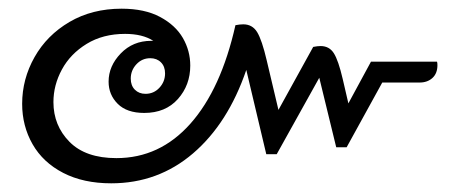

<svg xmlns="http://www.w3.org/2000/svg" viewBox="-20 -463 1042 442"><path d="M987 -313Q987 -294 975.5 -283.5Q964 -273 946 -273H860L778 -124H754L715 -284L617 -108H593L547 -302Q505 -179 424.5 -110Q344 -41 236 -41Q172 -41 125.5 -65Q79 -89 55 -131Q31 -173 31 -224Q31 -281 59.5 -331.5Q88 -382 140 -412.5Q192 -443 260 -443Q313 -443 348.5 -424Q384 -405 401 -375.5Q418 -346 418 -312Q418 -267 389.5 -235Q361 -203 312 -203Q272 -203 251 -224Q230 -245 230 -275Q230 -311 258 -340Q286 -369 328 -369H333Q308 -385 268 -385Q217 -385 179.5 -362Q142 -339 122.5 -303Q103 -267 103 -228Q103 -174 140 -136.5Q177 -99 248 -99Q348 -99 418.5 -178.5Q489 -258 522 -405Q532 -407 540 -407Q561 -407 572 -389Q583 -371 594 -324L621 -210L701 -355Q711 -357 718 -357Q738 -357 748.5 -340.5Q759 -324 769 -281L782 -225L834 -321H986Q987 -319 987 -313ZM360 -294Q360 -310 350.5 -319.5Q341 -329 326 -329Q307 -329 294 -315Q281 -301 281 -282Q281 -266 290.5 -256.5Q300 -247 315 -247Q334 -247 347 -261Q360 -275 360 -294Z"/></svg>

Font: Thasadith
Style: Bold Italic
Weight: 700
Italic angle: -9°
Designer: Cadson Demak Co.,Ltd.
Foundry: Cadson Demak Co.,Ltd.
Version: Version 1.000; ttfautohint (v1.6)